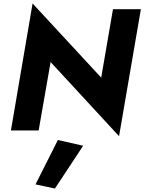

<svg xmlns="http://www.w3.org/2000/svg" viewBox="-20 -753 833 1108"><path d="M632 -700 564 -305 168 -733 43 0H203L272 -395L667 33L793 -700ZM314 55 185 311 297 335 460 88Z"/></svg>

Font: Jost*
Style: Bold Italic
Weight: 700
Italic angle: -10°
Version: Version 3.7